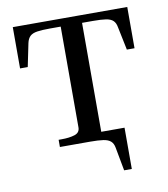

<svg xmlns="http://www.w3.org/2000/svg" viewBox="-76 -583 689 788"><g transform="rotate(-10 268.5 -189.0)"><path d="M135 0V-30H147Q180 -30 202 -37Q224 -44 224 -66V-518H313V0ZM410 140H378L360 43Q357 25 346.5 15.5Q336 6 315.5 3Q295 0 261 0H241V-32H410ZM455 -443Q452 -461 442 -470.5Q432 -480 412 -483Q392 -486 358 -486H179Q146 -486 126 -483Q106 -480 96 -470.5Q86 -461 82 -443L62 -346H30V-518H507V-346H475Z"/></g></svg>

Font: Roboto Serif 144pt
Style: Regular
Weight: 400
Version: Version 1.008